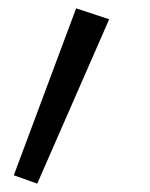

<svg xmlns="http://www.w3.org/2000/svg" viewBox="-20 -343 359 459"><path d="M241 -297 69 96 13 76 162 -323Z"/></svg>

Font: FiraGOUPP
Style: Medium
Weight: 400
Designer: bBox Type
Foundry: bBox Type GmbH
Version: Version 1.001